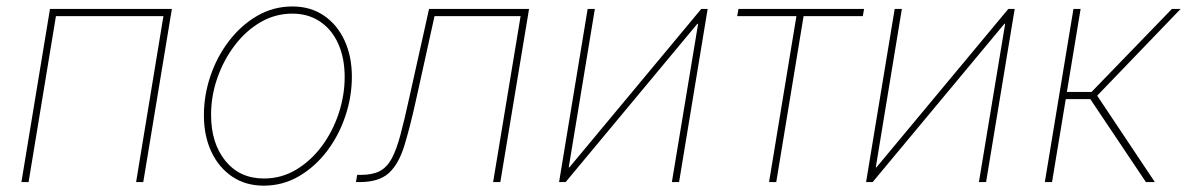

<svg xmlns="http://www.w3.org/2000/svg" viewBox="-20 -569 3709 600"><path d="M517.1 -541 427.7 0H405.3L490.7 -518.6H154.8L69.3 0H46.9L136.2 -541Z M804.2 11.2Q747.6 11.2 705.6 -17.1Q663.6 -45.4 640.4 -95Q617.2 -144.5 617.2 -209Q617.2 -271.5 637.7 -331.8Q658.2 -392.1 695.6 -440.9Q732.9 -489.7 783.4 -519.3Q834 -548.8 894 -548.8Q950.2 -548.8 991.9 -520.5Q1033.7 -492.2 1056.6 -442.6Q1079.6 -393.1 1079.6 -329.1Q1079.6 -267.1 1059.3 -206.5Q1039.1 -146 1002 -96.9Q964.8 -47.9 914.3 -18.3Q863.8 11.2 804.2 11.2ZM804.7 -11.2Q859.9 -11.2 906 -39.1Q952.1 -66.9 986.1 -112.8Q1020 -158.7 1038.6 -215.1Q1057.1 -271.5 1057.1 -328.1Q1057.1 -386.7 1037.4 -431.4Q1017.6 -476.1 980.7 -501.2Q943.8 -526.4 893.6 -526.4Q840.3 -526.4 794.4 -499.8Q748.5 -473.1 713.9 -427.7Q679.2 -382.3 659.4 -325.9Q639.6 -269.5 639.6 -210Q639.6 -121.6 684.3 -66.4Q729 -11.2 804.7 -11.2Z M1092.3 0 1096.2 -22.5H1107.9Q1144 -22.5 1166.5 -34.2Q1189 -45.9 1203.9 -73.2Q1218.8 -100.6 1231.2 -147Q1243.7 -193.4 1258.8 -262.7L1320.8 -541H1633.3L1543.5 0H1521L1606.9 -518.6H1337.9L1281.2 -261.7Q1261.2 -170.4 1243.2 -112.5Q1225.1 -54.7 1194.1 -27.3Q1163.1 0 1104 0Z M2102.1 0H2079.6L2161.6 -494.6H2159.2L1747.6 0H1727.1L1816.4 -541H1838.9L1757.3 -45.9H1759.3L2171.4 -541H2191.4Z M2383.3 0 2468.8 -518.6H2283.7L2287.6 -541H2680.2L2676.3 -518.6H2491.2L2405.8 0Z M3061.5 0H3039.1L3121.1 -494.6H3118.7L2707 0H2686.5L2775.9 -541H2798.3L2716.8 -45.9H2718.8L3130.9 -541H3150.9Z M3245.1 0 3334.5 -541H3356.9L3314 -281.7H3391.1L3642.1 -541H3669.4L3408.7 -270L3588.9 0H3561L3387.2 -259.3H3310.5L3267.6 0Z"/></svg>

Font: Inter 17pt Thin
Style: Italic
Weight: 250
Italic angle: -9.3988°
Version: Version 4.001;git-66647c0bb